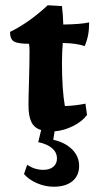

<svg xmlns="http://www.w3.org/2000/svg" viewBox="-20 -489 370 728"><path d="M304 -96 310 -53Q291 -28 257 -11Q223 6 187 9L182 41Q227 51 253.5 77.5Q280 104 280 140Q280 177 254.5 198Q229 219 184 219Q151 219 120 205.5Q89 192 71 171L83 136Q112 155 144 155Q168 155 182 143.5Q196 132 196 112Q196 89 177.5 73Q159 57 125 50L136 4Q111 -3 99.5 -25.5Q88 -48 88 -90Q88 -120 90 -182Q92 -252 92 -297Q92 -311 90 -323Q47 -323 32.5 -332Q18 -341 18 -368Q90 -403 161 -469L215 -466Q219 -432 220 -396Q287 -397 318 -404Q318 -377 314 -356Q310 -335 301 -314Q272 -325 218 -326Q215 -290 215 -252Q215 -148 226 -87Q265 -88 304 -96Z"/></svg>

Font: Mirza
Style: Bold
Weight: 700
Designer: Arabic design by Kourosh Beigpour, Latin design by Eduardo Tunni, engineering by Lasse Fister
Version: Version 1.0010g